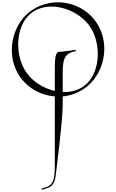

<svg xmlns="http://www.w3.org/2000/svg" viewBox="-20 -825 1002 1657"><path d="M341 812C420 794 449 775 460 695C465 655 521 217 521 87V7C587 1 653 -22 712 -64C819 -140 880 -272 880 -404C880 -486 857 -568 807 -638C732 -745 606 -805 479 -805C400 -805 320 -782 250 -733C143 -658 82 -526 82 -393C82 -311 105 -229 155 -159C224 -61 335 -2 453 7V581C453 712 452 783 341 800ZM521 -31V-162C521 -293 522 -366 633 -383V-395C630 -395 521 -377 484 -377C452 -366 453 -295 453 -164V-40C356 -62 264 -119 209 -198C162 -264 137 -353 137 -441C137 -552 176 -660 259 -719C307 -753 365 -768 424 -768C549 -768 682 -701 753 -600C800 -534 824 -446 824 -359C824 -248 785 -140 701 -80C648 -43 585 -28 521 -31Z"/></svg>

Font: Cantique Normal
Style: Regular
Weight: 400
Designer: Sébastien Hayez
Foundry: Sébastien Hayez & Ariel Martín Pérez
Version: Version 1.000;hotconv 1.0.109;makeotfexe 2.5.65596